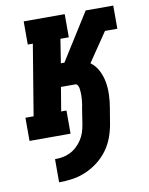

<svg xmlns="http://www.w3.org/2000/svg" viewBox="-83 -591 666 857"><g transform="rotate(-10 250.0 -162.5)"><path d="M115 205V100Q133 100 150 97Q167 94 183.5 86Q200 78 214 65Q228 52 238 36.5Q248 21 253.5 4.5Q259 -12 262 -30L273 -101Q275 -108 276 -116Q277 -124 278 -131.5Q279 -139 279.5 -146.5Q280 -154 280 -161.5Q280 -169 279.5 -176.5Q279 -184 278 -191.5Q277 -199 273 -206Q269 -213 262 -213H197L179 -105H203V0H17V-105H54L107 -425H84V-530H270V-425H232L215 -317H231L365 -530H490V-425H434L345 -294Q367 -278 380 -253Q393 -228 398 -200Q403 -172 402 -142.5Q401 -113 396 -84L384 -12Q379 18 368 48Q357 78 338 104Q319 130 292.5 150.5Q266 171 236.5 183.5Q207 196 176.5 200.5Q146 205 115 205Z"/></g></svg>

Font: Iosevka Curly Slab XBdObl
Style: Regular
Weight: 800
Italic angle: -9°
Monospace: yes
Designer: Belleve Invis
Foundry: Belleve Invis
Version: Version 11.1.0; ttfautohint (v1.8.3)